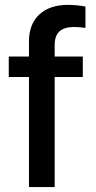

<svg xmlns="http://www.w3.org/2000/svg" viewBox="-20 -760 388 780"><path d="M316.4 -447.3H202.1V0H97.7V-447.3H15.6V-530.3H97.7V-591.8Q97.7 -662.1 139.9 -701.2Q182.1 -740.2 255.9 -740.2Q291.5 -740.2 327.1 -733.4V-646.5Q301.3 -650.4 283.2 -650.4Q241.2 -650.4 221.7 -632.6Q202.1 -614.7 202.1 -576.2V-530.3H316.4Z"/></svg>

Font: Pretendard Medium
Style: Regular
Weight: 500
Designer: Base glyphs from Inter by Rasmus Andersson; Hangeul glyphs from Noto Sans CJK(Source Han Sans) by Jang Soo-young and Kan
Foundry: Kil Hyung-jin
Version: Version 1.309